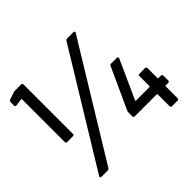

<svg xmlns="http://www.w3.org/2000/svg" viewBox="-162 -900 1101 1101"><g transform="rotate(-45 388.5 -350.0)"><path d="M81 -700H131Q141 -700 141 -690V-290Q141 -280 131 -280H85Q75 -280 75 -290V-637Q75 -640 71 -640L28 -634H26Q22 -634 19.5 -636.5Q17 -639 17 -643V-671Q17 -680 25 -683L69 -698Q73 -700 81 -700ZM504 -700H555Q561 -700 563 -696.5Q565 -693 562 -688L146 -7Q141 0 134 0H83Q77 0 75 -3.5Q73 -7 76 -12L492 -693Q497 -700 504 -700ZM744 -159V-120Q744 -110 734 -110H714Q710 -110 710 -106V-10Q710 0 700 0H655Q645 0 645 -10V-106Q645 -110 641 -110H463Q453 -110 453 -120V-153Q453 -158 456 -165L569 -412Q572 -420 580 -420H627Q632 -420 634.5 -416.5Q637 -413 635 -408L529 -174Q528 -172 529 -170.5Q530 -169 532 -169H641Q645 -169 645 -173V-254Q645 -264 655 -264H700Q710 -264 710 -254V-173Q710 -169 714 -169H734Q744 -169 744 -159Z"/></g></svg>

Font: BarlowMedium
Style: Regular
Weight: 500
Designer: Jeremy Tribby
Foundry: Tribby Type
Version: Version 1.422